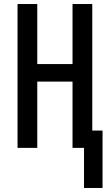

<svg xmlns="http://www.w3.org/2000/svg" viewBox="-20 -734 540 953"><path d="M397 199V0H340V-329H165V0H67V-714H165V-416H340V-714H438V-86H489V199Z"/></svg>

Font: Noto Sans Mono ExtraCondensed Medium
Style: Regular
Weight: 500
Width: 2
Designer: Monotype Design Team
Foundry: Monotype Imaging Inc.
Version: Version 2.014